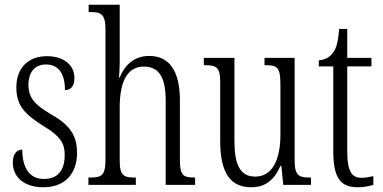

<svg xmlns="http://www.w3.org/2000/svg" viewBox="-20 -780 1614 810"><path d="M163 10C252 10 305 -45 305 -135C305 -208 275 -253 195 -298C128 -337 100 -367 100 -422C100 -471 123 -508 174 -508C226 -508 254 -471 254 -400C281 -400 294 -419 294 -451C294 -503 252 -543 178 -543C100 -543 49 -494 49 -412C49 -336 81 -300 167 -246C235 -205 253 -174 253 -127C253 -60 223 -25 165 -25C103 -25 74 -74 74 -149C53 -149 34 -133 34 -94C34 -36 78 10 163 10Z M353 0H553V-31H549C503 -31 485 -38 485 -103V-326C485 -438 518 -499 587 -499C655 -499 679 -447 679 -355V0H803V-31H799C754 -31 739 -40 739 -104V-356C739 -484 692 -544 610 -544C541 -544 504 -500 485 -453H482C483 -465 485 -492 485 -515V-760H354V-729H366C405 -729 425 -720 425 -657V-105C425 -39 407 -31 361 -31H353Z M1040 10C1097 10 1136 -18 1163 -80H1167L1175 0H1292V-31H1289C1241 -31 1223 -38 1223 -105V-536H1096V-505H1099C1149 -505 1163 -497 1163 -424V-210C1163 -111 1131 -35 1057 -35C993 -35 969 -85 969 -186V-536H840V-505H844C892 -505 909 -497 909 -435V-185C909 -46 955 10 1040 10Z M1489 10C1515 10 1539 5 1555 0V-37C1537 -33 1524 -30 1504 -30C1464 -30 1445 -57 1445 -142V-500H1547V-536H1445V-658H1411C1406 -606 1401 -578 1384 -557C1372 -539 1353 -529 1325 -525V-500H1386V-143C1386 -28 1417 10 1489 10Z"/></svg>

Font: Noto Serif Georgian ExtraCondensed Light
Style: Regular
Weight: 300
Width: 2
Designer: Monotype Design Team, Akaki Razmadze
Foundry: Google LLC
Version: Version 2.003